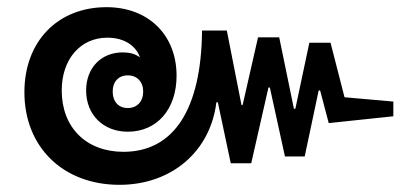

<svg xmlns="http://www.w3.org/2000/svg" viewBox="-20 -549 1120 535"><path d="M313 -34C457 -34 566 -126 583 -264H587L623 -94H680L728 -305H732L774 -113H829L868 -297H872L896 -206L1076 -225V-266L940 -278L901 -430H842L803 -246H799L758 -445H699L656 -256H653L612 -464H543C541 -244 464 -126 324 -126C220 -126 152 -194 152 -297C152 -384 204 -444 279 -444C325 -444 358 -423 370 -389C357 -399 341 -403 322 -403C262 -403 220 -360 220 -297C220 -229 268 -182 336 -182C418 -182 472 -245 472 -338C472 -452 393 -529 277 -529C140 -529 48 -433 48 -292C48 -139 156 -34 313 -34ZM336 -248C310 -248 294 -266 294 -294C294 -321 310 -339 336 -339C362 -339 379 -321 379 -294C379 -266 362 -248 336 -248Z"/></svg>

Font: Noto Sans Thai Looped ExtraBold
Style: Regular
Weight: 800
Designer: Cadson Demak Team
Foundry: Cadson Demak Co., Ltd.
Version: Version 1.001